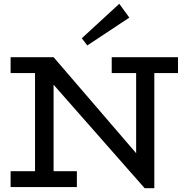

<svg xmlns="http://www.w3.org/2000/svg" viewBox="-20 -988 978 1014"><path d="M744 6 135 -686H263L699 -179V-669H795V6ZM36 0V-84H386V0ZM165 -15V-686H263V-15ZM36 -602V-686H263L262 -602ZM570 -602V-686H920V-602ZM441 -748 412 -786 610 -968 663 -895Z"/></svg>

Font: BioRhyme ExtraBold
Style: Regular
Weight: 400
Version: Version 1.600;gftools[0.9.33]